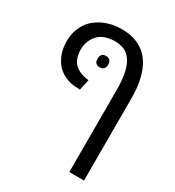

<svg xmlns="http://www.w3.org/2000/svg" viewBox="-206 -764 1030 1127"><g transform="rotate(30 309.0 -200.5)"><path d="M438.5 240.2V-315.4Q438.5 -384.8 427.7 -433.1Q417 -481.4 396 -509.3Q377.4 -536.1 349.6 -547.6Q321.8 -559.1 287.1 -559.1Q252.9 -559.1 221.9 -548.1Q190.9 -537.1 172.9 -515.1Q155.8 -495.6 146.2 -470.9Q136.7 -446.3 136.7 -418.5Q136.7 -382.8 147.5 -356Q158.2 -329.1 179.2 -313.5Q192.9 -303.2 210 -296.4Q227.1 -289.6 248 -285.6L266.6 -282.7L250.5 -210.4L232.4 -210.9Q187.5 -210.9 150.4 -227.8Q113.3 -244.6 87.9 -274.9Q65.9 -301.3 53.5 -337.6Q41 -374 41 -419.9Q41 -465.3 56.9 -504.4Q72.8 -543.5 99.1 -569.8Q111.8 -582.5 130.1 -595Q148.4 -607.4 165 -615.2Q192.9 -627.9 223.4 -634.3Q253.9 -640.6 287.1 -640.6Q326.7 -640.6 360.6 -632.1Q394.5 -623.5 421.9 -606Q446.3 -591.3 466.3 -568.4Q486.3 -545.4 501 -514.6Q519 -476.6 528.6 -426.8Q538.1 -377 538.1 -315.4V240.2ZM284.7 -381.3Q249.5 -381.3 249.5 -419.4Q249.5 -438.5 258.5 -448.2Q267.6 -458 284.7 -458Q302.2 -458 311.8 -448Q321.3 -438 321.3 -419.4Q321.3 -401.4 311.8 -391.4Q302.2 -381.3 284.7 -381.3Z"/></g></svg>

Font: Open Sans Medium
Style: Regular
Weight: 500
Designer: Monotype Design Team
Foundry: Monotype Imaging Inc.
Version: Version 3.000